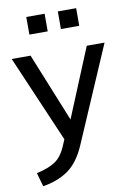

<svg xmlns="http://www.w3.org/2000/svg" viewBox="-101 -784 739 1073"><g transform="rotate(-10 268.0 -247.0)"><path d="M532 -504 297 41Q258 130 199.5 171.5Q141 213 55 227L33 149Q104 133 140.5 107.5Q177 82 199 31L217 -11L5 -504H112L270 -114L431 -504ZM126 -721H230V-621H126ZM305 -721H409V-621H305Z"/></g></svg>

Font: Muli SemiBold
Style: Regular
Weight: 600
Designer: Vernon Adams
Foundry: Vernon Adams
Version: Version 2.000